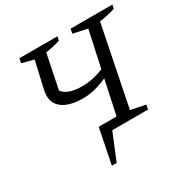

<svg xmlns="http://www.w3.org/2000/svg" viewBox="-185 -805 1112 1144"><g transform="rotate(-30 371.0 -233.0)"><path d="M259 182 307 -58H430L480 -292Q437 -272 395 -261.5Q353 -251 315 -251Q214 -251 166.5 -291.5Q119 -332 134 -407L177 -596L96 -617L102 -648H364L358 -621Q333 -613 308 -607.5Q283 -602 258 -598L210 -363Q244 -316 344 -316Q417 -316 492 -347L546 -596L448 -617L454 -648H742L736 -622Q711 -614 684 -608Q657 -602 628 -598L518 -51L619 -31L613 0H367L292 182Z"/></g></svg>

Font: Piazzolla SC
Style: Italic
Weight: 400
Italic angle: -11.3°
Designer: Juan Pablo del Peral
Foundry: Huerta Tipografica
Version: Version 1.330